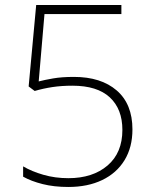

<svg xmlns="http://www.w3.org/2000/svg" viewBox="-20 -734 610 764"><path d="M274 -428Q382 -428 444.5 -374Q507 -320 507 -219Q507 -148 475.5 -96.5Q444 -45 386.5 -17.5Q329 10 252 10Q195 10 149.5 -1.5Q104 -13 72 -31V-72Q106 -52 152.5 -38.5Q199 -25 252 -25Q349 -25 408 -75.5Q467 -126 467 -217Q467 -300 417 -346.5Q367 -393 268 -393Q225 -393 188.5 -387.5Q152 -382 118 -372L94 -390L124 -714H463V-678H157L134 -410Q157 -416 191.5 -422Q226 -428 274 -428Z"/></svg>

Font: Noto Sans Gujarati UI ExtraLight
Style: Regular
Weight: 200
Designer: Jelle Bosma - Monotype Design Team, Universal Thirst
Foundry: Monotype Imaging Inc.
Version: Version 2.106; ttfautohint (v1.8.4.7-5d5b)